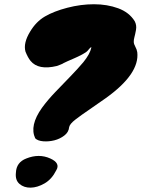

<svg xmlns="http://www.w3.org/2000/svg" viewBox="-20 -787 668 905"><path d="M627 -541Q639 -439 478 -324Q436 -294 399 -269Q362 -244 335.5 -223.5Q309 -203 306 -188Q304 -164 283 -148Q262 -132 236 -125.5Q210 -119 184 -121Q158 -123 146 -135Q118 -195 178 -279Q205 -316 241 -353.5Q277 -391 311.5 -426.5Q346 -462 373 -494Q404 -532 411 -564H408Q401 -558 394.5 -549.5Q388 -541 367 -530Q346 -519 329.5 -512Q313 -505 298.5 -498.5Q284 -492 280.5 -490Q277 -488 273.5 -486Q270 -484 264 -482L248 -476Q161 -455 124 -500Q111 -516 100 -544Q89 -584 122 -638Q150 -685 192 -709.5Q234 -734 297.5 -750.5Q361 -767 423 -767Q485 -767 537 -748Q589 -729 615 -687Q625 -668 621 -646Q617 -624 613.5 -611.5Q610 -599 610.5 -589Q611 -579 618 -566.5Q625 -554 627 -541ZM245 16Q224 58 190 77.5Q156 97 124.5 97.5Q93 98 72 80Q51 62 55 27Q57 -22 104 -40Q164 -64 217 -40Q266 -18 245 16Z"/></svg>

Font: Knewave
Style: Regular
Weight: 400
Designer: Tyler Finck
Foundry: Tyler Finck
Version: Version 1.001